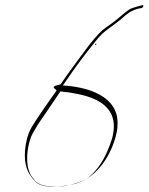

<svg xmlns="http://www.w3.org/2000/svg" viewBox="-20 -719 575 743"><path d="M83 -176C92 -217 110 -239 133 -274C144 -291 156 -307 168 -325L199 -369L198 -371C181 -382 185 -386 212 -392H214L241 -431C263 -462 289 -496 311 -526C330 -552 356 -584 376 -602C393 -616 420 -632 437 -648C454 -662 470 -676 483 -684C498 -691 514 -694 531 -699C534 -699 535 -698 535 -697C535 -694 532 -689 529 -688C505 -685 484 -675 467 -661L444 -641C412 -615 379 -598 352 -562C311 -512 272 -460 235 -405L223 -388L240 -387C336 -378 411 -343 430 -279C436 -260 437 -231 431 -204C410 -112 354 -38 287 -14C255 -3 216 7 180 2H179C132 2 112 -17 95 -44C76 -73 70 -119 83 -176ZM92 -163C83 -125 83 -86 91 -61C94 -55 96 -45 102 -37L115 -21L114 -19C128 -3 152 3 179 3C203 5 224 1 244 -2C270 -6 300 -15 323 -33C361 -64 385 -105 404 -155C409 -170 414 -182 416 -192C442 -306 353 -343 266 -358C247 -362 232 -363 215 -365L213 -366V-364C190 -329 163 -291 140 -257C129 -241 120 -227 115 -217C103 -199 97 -184 92 -163ZM179 3V4ZM348 -546H352L353 -550H349ZM483 -684Z"/></svg>

Font: Stray Cat
Style: HlObl
Weight: 100
Version: Version 1.0